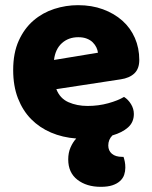

<svg xmlns="http://www.w3.org/2000/svg" viewBox="-20 -521 589 743"><path d="M198 -176Q212 -140 245 -125.5Q278 -111 319 -111Q361 -111 399 -121.5Q437 -132 460 -146Q476 -136 487 -118Q498 -100 498 -80Q498 -48 475.5 -28Q453 -8 415 3Q399 19 399 42Q399 62 413 74Q427 86 453 86H458Q461 95 463 105Q465 115 465 128Q465 142 460.5 155.5Q456 169 444.5 179.5Q433 190 415 196Q397 202 370 202Q315 202 279.5 174.5Q244 147 244 96Q244 70 253 49.5Q262 29 275 15Q222 11 177.5 -8Q133 -27 100.5 -60Q68 -93 49.5 -140.5Q31 -188 31 -250Q31 -316 52.5 -363.5Q74 -411 109.5 -441.5Q145 -472 190 -486.5Q235 -501 282 -501Q335 -501 378.5 -485Q422 -469 453.5 -441Q485 -413 502 -374Q519 -335 519 -289Q519 -255 500 -237Q481 -219 447 -214ZM283 -377Q245 -377 219.5 -354Q194 -331 189 -289L359 -317Q358 -327 353 -337.5Q348 -348 339 -357Q330 -366 316 -371.5Q302 -377 283 -377Z"/></svg>

Font: Baloo Bhaina 2 ExtraBold
Style: Regular
Weight: 800
Designer: Yesha Goshar, Manish Minz, Shuchita Grover and Ek Type
Foundry: Ek Type
Version: Version 1.640;hotconv 1.0.111;makeotfexe 2.5.65597; ttfautoh